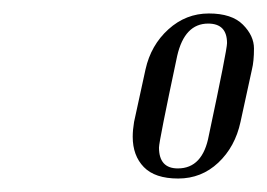

<svg xmlns="http://www.w3.org/2000/svg" viewBox="-20 -675 397 285"><path d="M177 -472Q177 -482 179 -494L196 -572Q204 -608 230 -631.5Q256 -655 290 -655Q324 -655 340.5 -638.5Q357 -622 357 -603Q357 -584 354 -572L337 -494Q329 -457 304 -433.5Q279 -410 244.5 -410Q210 -410 193.5 -427Q177 -444 177 -472ZM317 -611Q317 -640 289 -640Q254 -640 243 -592Q216 -465 216 -456Q216 -425 244 -425Q281 -425 290 -474Q317 -601 317 -611Z"/></svg>

Font: Trochut
Style: Italic
Weight: 400
Italic angle: -12°
Designer: Andreu Balius
Foundry: Andreu Balius
Version: Version 1.001